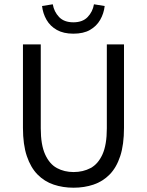

<svg xmlns="http://www.w3.org/2000/svg" viewBox="-20 -863 685 895"><path d="M323 12Q273 12 230 -2.5Q187 -17 155 -49.5Q123 -82 105 -135.5Q87 -189 87 -267V-656H170V-265Q170 -188 190.5 -143Q211 -98 245.5 -79.5Q280 -61 323 -61Q367 -61 402 -79.5Q437 -98 457.5 -143Q478 -188 478 -265V-656H558V-267Q558 -189 540.5 -135.5Q523 -82 491 -49.5Q459 -17 416 -2.5Q373 12 323 12ZM322 -706Q276 -706 245 -723.5Q214 -741 197 -770.5Q180 -800 176 -835L226 -843Q232 -808 255.5 -783.5Q279 -759 322 -759Q365 -759 388.5 -783.5Q412 -808 418 -843L468 -835Q464 -800 447 -770.5Q430 -741 399.5 -723.5Q369 -706 322 -706Z"/></svg>

Font: Mada
Style: Regular
Weight: 400
Designer: Khaled Hosny
Version: Version 1.5